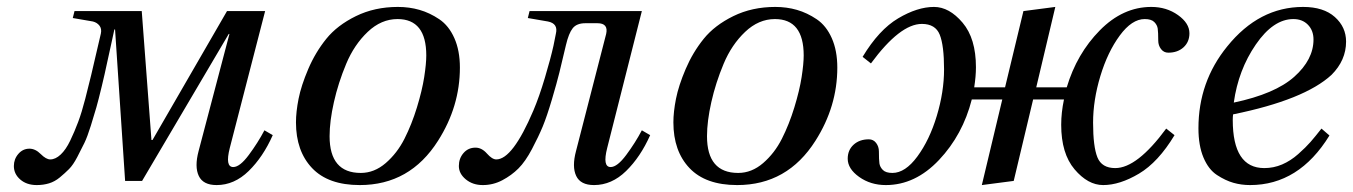

<svg xmlns="http://www.w3.org/2000/svg" viewBox="-20 -522 3904 554"><path d="M20 -43Q20 -63 33 -78Q46 -93 65 -93Q82 -93 97.5 -77.5Q113 -62 125 -62Q140 -62 155 -76Q170 -90 182.5 -116Q195 -142 205.5 -170Q216 -198 226 -237Q236 -276 243 -305Q250 -334 258.5 -371.5Q267 -409 271 -425Q274 -439 267 -448Q260 -457 248 -460L190 -470L195 -490H389L417 -118H420L635 -490H745L643 -95Q629 -40 653 -40Q672 -40 698 -75Q724 -110 743 -146L767 -132Q739 -69 697.5 -28.5Q656 12 605 12Q566 12 553.5 -14.5Q541 -41 553 -86L642 -424H640L390 0H341L312 -437H310Q307 -425 302 -400Q292 -356 287.5 -334Q283 -312 273.5 -272.5Q264 -233 258 -212Q252 -191 242 -159Q232 -127 223.5 -109.5Q215 -92 203 -69Q191 -46 179 -34Q167 -22 152.5 -10Q138 2 121.5 7Q105 12 86 12Q57 12 38.5 -4Q20 -20 20 -43Z M834 -169Q834 -199 841.5 -237Q849 -275 869.5 -323Q890 -371 921.5 -410Q953 -449 1007 -475.5Q1061 -502 1128 -502Q1161 -502 1190.5 -493.5Q1220 -485 1247.5 -466.5Q1275 -448 1291 -412Q1307 -376 1307 -327Q1307 -215 1244 -116Q1163 12 1018 12Q927 12 880.5 -37Q834 -86 834 -169ZM931 -129Q931 -23 1021 -23Q1060 -23 1093 -51.5Q1126 -80 1147 -121.5Q1168 -163 1183 -212Q1198 -261 1204 -299.5Q1210 -338 1210 -362Q1210 -467 1127 -467Q1080 -467 1041 -430Q1002 -393 979 -338Q956 -283 943.5 -227.5Q931 -172 931 -129Z M1352 -96Q1370 -96 1385 -79Q1400 -62 1412 -62Q1459 -62 1519 -203Q1536 -243 1552.5 -298.5Q1569 -354 1577 -390L1584 -425Q1591 -454 1561 -460L1503 -470L1508 -490H1832L1732 -95Q1718 -40 1742 -40Q1761 -40 1787 -75Q1813 -110 1832 -146L1856 -132Q1828 -69 1786.5 -28.5Q1745 12 1694 12Q1655 12 1642.5 -14.5Q1630 -41 1642 -86L1729 -424Q1736 -455 1704 -455H1669Q1644 -455 1632.5 -440.5Q1621 -426 1613 -392Q1601 -341 1594 -312.5Q1587 -284 1572.5 -235Q1558 -186 1546 -157Q1534 -128 1515 -92Q1496 -56 1476 -36Q1456 -16 1429.5 -2Q1403 12 1373 12Q1344 12 1324 -4.5Q1304 -21 1304 -43Q1304 -65 1317.5 -80.5Q1331 -96 1352 -96Z M1923 -169Q1923 -199 1930.5 -237Q1938 -275 1958.5 -323Q1979 -371 2010.5 -410Q2042 -449 2096 -475.5Q2150 -502 2217 -502Q2250 -502 2279.5 -493.5Q2309 -485 2336.5 -466.5Q2364 -448 2380 -412Q2396 -376 2396 -327Q2396 -215 2333 -116Q2252 12 2107 12Q2016 12 1969.5 -37Q1923 -86 1923 -169ZM2020 -129Q2020 -23 2110 -23Q2149 -23 2182 -51.5Q2215 -80 2236 -121.5Q2257 -163 2272 -212Q2287 -261 2293 -299.5Q2299 -338 2299 -362Q2299 -467 2216 -467Q2169 -467 2130 -430Q2091 -393 2068 -338Q2045 -283 2032.5 -227.5Q2020 -172 2020 -129Z M2426 -64Q2426 -89 2443 -104.5Q2460 -120 2487 -120Q2500 -120 2508 -109.5Q2516 -99 2516 -85Q2516 -61 2517.5 -50.5Q2519 -40 2527.5 -31.5Q2536 -23 2555 -23Q2592 -23 2627 -70.5Q2662 -118 2683 -187.5Q2704 -257 2704 -322Q2704 -391 2691.5 -422Q2679 -453 2640 -453Q2577 -453 2493 -339L2469 -358Q2516 -436 2571.5 -469Q2627 -502 2675 -502Q2719 -502 2757.5 -456.5Q2796 -411 2796 -328Q2796 -302 2791 -270H2880L2933 -490L3025 -502L2970 -270H3058Q3087 -367 3153.5 -434.5Q3220 -502 3302 -502Q3346 -502 3379 -478.5Q3412 -455 3412 -426Q3412 -401 3395 -385.5Q3378 -370 3351 -370Q3338 -370 3330 -380.5Q3322 -391 3322 -405Q3322 -429 3320.5 -439.5Q3319 -450 3310.5 -458.5Q3302 -467 3283 -467Q3246 -467 3211 -419.5Q3176 -372 3155 -302.5Q3134 -233 3134 -168Q3134 -99 3146.5 -68Q3159 -37 3198 -37Q3261 -37 3345 -151L3369 -132Q3322 -54 3266.5 -21Q3211 12 3163 12Q3119 12 3080.5 -33.5Q3042 -79 3042 -162Q3042 -197 3050 -235H2961L2905 0L2813 12L2872 -235H2784Q2758 -133 2689.5 -60.5Q2621 12 2536 12Q2492 12 2459 -11.5Q2426 -35 2426 -64Z M3438 -152Q3438 -286 3521 -388Q3613 -502 3740 -502Q3799 -502 3831.5 -473Q3864 -444 3864 -402Q3864 -348 3822 -306Q3744 -234 3538 -192Q3537 -185 3537 -176Q3537 -37 3628 -37Q3655 -37 3679.5 -47.5Q3704 -58 3726 -77.5Q3748 -97 3761.5 -112.5Q3775 -128 3793 -151L3816 -131Q3728 12 3587 12Q3562 12 3539 5.5Q3516 -1 3491.5 -17Q3467 -33 3452.5 -67.5Q3438 -102 3438 -152ZM3540 -226Q3659 -251 3714.5 -300.5Q3770 -350 3770 -408Q3770 -434 3754 -450.5Q3738 -467 3712 -467Q3654 -467 3603.5 -393.5Q3553 -320 3540 -226Z"/></svg>

Font: Heuristica
Style: Italic
Weight: 400
Italic angle: -13°
Version: Version 1.0.2